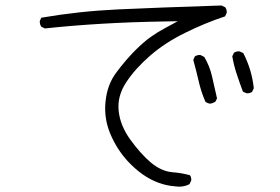

<svg xmlns="http://www.w3.org/2000/svg" viewBox="-20 -681 1040 714"><path d="M898.4 -334Q909.7 -334 917.5 -339.4L923.8 -353Q916.5 -421.9 884.8 -483.4L871.6 -489.7Q870.1 -490.2 869.1 -490.2Q857.9 -490.2 850.1 -484.9L843.8 -471.7Q849.6 -437.5 860.4 -405.3Q871.1 -373 883.3 -340.3L896 -334.5Q897.5 -334 898.4 -334ZM723.6 -476.6Q712.4 -476.6 704.6 -471.2L698.7 -458.5Q709.5 -419.4 718.8 -379.2Q728 -338.9 744.1 -302.2Q751.5 -296.9 760.7 -295.4Q771.5 -296.9 780.8 -302.7L787.1 -314.9L768.6 -396.5Q759.8 -435.5 739.7 -469.2L726.1 -476.1Q724.6 -476.6 723.6 -476.6ZM645.5 13.2Q667 13.2 684.6 3.9L690.9 -9.3Q691.4 -10.7 691.4 -11.7Q691.4 -22.5 686.5 -29.3Q654.8 -38.1 621.1 -40.5Q579.6 -43.9 539.1 -78.1Q501 -111.3 464.4 -162.1Q427.7 -212.9 421.4 -267.1Q420.4 -275.4 420.4 -284.7Q420.4 -331.1 449.7 -375.5Q482.9 -425.8 538.1 -473.9Q593.3 -522 668.9 -559.1Q741.7 -595.2 816.9 -620.1L822.8 -632.3Q823.2 -633.8 823.2 -636Q823.2 -638.2 822.8 -641.6Q821.8 -647.9 817.9 -653.8L803.7 -660.6Q563 -652.8 418.2 -646Q273.4 -639.2 133.8 -615.2L128.4 -604Q127.9 -602.5 127.9 -601.6Q127.9 -589.8 133.8 -581.5L147 -575.2Q351.1 -597.2 586.9 -601.1L641.1 -602.1L593.3 -576.2Q566.4 -562 541 -543.9Q515.1 -525.9 481.9 -492.7Q448.2 -459 413.1 -412.1Q378.9 -367.2 372.6 -304.2Q371.1 -291 371.1 -277.8Q371.1 -229 390.1 -183.6Q414.6 -125.5 455.1 -81.5Q509.3 -23.4 569.3 -1.5Q599.6 9.8 633.3 12.2Q639.6 13.2 645.5 13.2Z"/></svg>

Font: NaikaiFont
Style: ExtraLight
Weight: 200
Version: Version 1.89